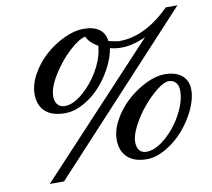

<svg xmlns="http://www.w3.org/2000/svg" viewBox="-82 -787 1039 939"><g transform="rotate(-10 437.5 -318.0)"><path d="M90.8 58.1 674.3 -567.9Q607.9 -537.6 552.7 -537.6Q521.5 -537.6 496.1 -544.9Q488.8 -499.5 463.1 -450.4Q437.5 -401.4 401.1 -361.3Q364.7 -321.3 317.6 -295.4Q270.5 -269.5 225.1 -269.5Q160.6 -269.5 127.2 -300.3Q93.8 -331.1 93.8 -387.2Q93.8 -434.6 122.1 -485.1Q150.4 -535.6 192.9 -573.5Q235.4 -611.3 287.1 -635.7Q338.9 -660.2 383.3 -660.2Q484.9 -660.2 494.6 -580.1Q534.7 -570.8 548.8 -570.8Q675.3 -570.8 799.8 -693.8H857.4L161.6 58.1ZM230.5 -304.2Q271 -304.2 318.1 -343.8Q365.2 -383.3 399.2 -440.4Q433.1 -497.6 439.5 -547.4Q441.4 -555.7 442.4 -565.4Q398.4 -591.8 386.7 -621.1Q353.5 -614.7 304.9 -569.6Q256.3 -524.4 219 -463.9Q181.6 -403.3 181.6 -360.4Q181.6 -334.5 194.6 -319.3Q207.5 -304.2 230.5 -304.2ZM580.1 21.5Q517.6 21.5 484.1 -10.3Q450.7 -42 450.7 -97.7Q450.7 -145 479 -195.8Q507.3 -246.6 549.8 -284.9Q592.3 -323.2 642.8 -347.9Q693.4 -372.6 736.3 -372.6Q792.5 -372.6 822.5 -346.7Q852.5 -320.8 852.5 -274.9Q852.5 -230.5 827.9 -178Q803.2 -125.5 765.1 -81.5Q727.1 -37.6 676.8 -8.1Q626.5 21.5 580.1 21.5ZM585 -14.6Q628.4 -14.6 679.2 -57.9Q730 -101.1 764.2 -164.1Q798.3 -227.1 798.3 -279.8Q798.3 -306.2 785.6 -321Q772.9 -335.9 749.5 -335.9Q727.1 -335.9 690.4 -306.9Q653.8 -277.8 620.1 -237.3Q586.4 -196.8 562 -150.1Q537.6 -103.5 537.6 -71.8Q537.6 -44.4 549.8 -29.5Q562 -14.6 585 -14.6Z"/></g></svg>

Font: Elstob 6pt Medium
Style: Italic
Weight: 500
Italic angle: -20°
Designer: Peter S. Baker
Version: Version 1.015